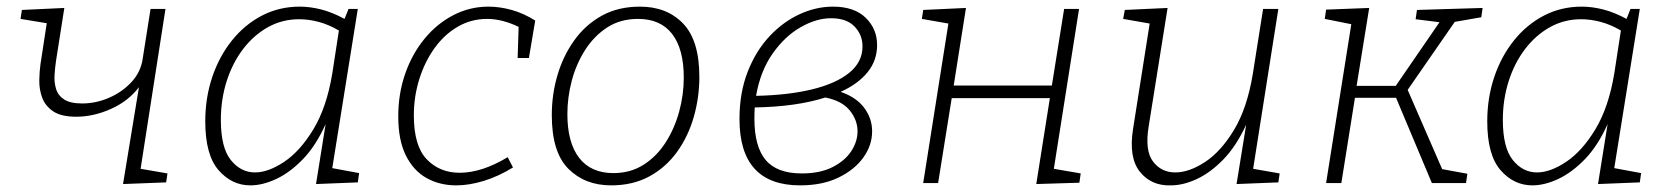

<svg xmlns="http://www.w3.org/2000/svg" viewBox="-20 -552 5036 579"><path d="M351 3 399 -289Q367 -247 314.5 -223.5Q262 -200 210 -200Q164 -200 140 -216.5Q116 -233 107 -258Q98 -283 98.5 -310Q99 -337 102 -358L121 -482L42 -495L46 -522L174 -528L149 -369Q146 -349 144.5 -326.5Q143 -304 149 -284Q155 -264 173.5 -252Q192 -240 228 -240Q269 -240 308.5 -257Q348 -274 376 -304Q404 -334 410 -373L434 -525H479L404 -43L485 -29L481 -2Z M735 7Q679 7 639 -39Q599 -85 599 -186Q599 -257 620 -319.5Q641 -382 679.5 -430Q718 -478 770 -505Q822 -532 884 -532Q915 -532 948.5 -523.5Q982 -515 1019 -495L1031 -525H1059L982 -45L1063 -30L1059 -2L933 3L962 -178Q933 -113 894 -72.5Q855 -32 813.5 -12.5Q772 7 735 7ZM749 -32Q789 -32 837 -64Q885 -96 925 -162Q965 -228 982 -330L1002 -460Q971 -478 941 -486Q911 -494 882 -494Q831 -494 788 -470Q745 -446 713 -404Q681 -362 663.5 -307Q646 -252 646 -190Q646 -107 676 -69.5Q706 -32 749 -32Z M1356 7Q1306 7 1266.5 -15Q1227 -37 1204 -83Q1181 -129 1181 -201Q1181 -270 1202 -330Q1223 -390 1260.5 -435.5Q1298 -481 1347.5 -506.5Q1397 -532 1453 -532Q1487 -532 1523 -522Q1559 -512 1594 -490L1575 -377H1541L1544 -471Q1494 -495 1449 -495Q1401 -495 1360.5 -471.5Q1320 -448 1290.5 -407Q1261 -366 1244.5 -313.5Q1228 -261 1228 -204Q1228 -112 1267 -71.5Q1306 -31 1366 -31Q1433 -31 1511 -78L1527 -47Q1483 -20 1439 -6.5Q1395 7 1356 7Z M1910 -532Q1991 -532 2040 -481Q2089 -430 2089 -320Q2089 -259 2072.5 -200.5Q2056 -142 2022.5 -95Q1989 -48 1939 -20.5Q1889 7 1823 7Q1744 7 1694 -43Q1644 -93 1644 -205Q1644 -267 1661 -325Q1678 -383 1711.5 -430Q1745 -477 1794.5 -504.5Q1844 -532 1910 -532ZM1904 -495Q1851 -495 1811.5 -469.5Q1772 -444 1745 -402Q1718 -360 1704.5 -309.5Q1691 -259 1691 -208Q1691 -122 1726.5 -76Q1762 -30 1830 -30Q1881 -30 1920.5 -55Q1960 -80 1987 -122Q2014 -164 2028 -215Q2042 -266 2042 -318Q2042 -404 2007 -449.5Q1972 -495 1904 -495Z M2393 7Q2210 7 2210 -193Q2210 -272 2234.5 -335Q2259 -398 2300 -442Q2341 -486 2391 -509Q2441 -532 2492 -532Q2556 -532 2590.5 -498.5Q2625 -465 2625 -416Q2625 -370 2596.5 -334.5Q2568 -299 2515 -275Q2562 -259 2586 -227Q2610 -195 2610 -156Q2610 -114 2583.5 -77Q2557 -40 2508.5 -16.5Q2460 7 2393 7ZM2486 -497Q2442 -497 2394.5 -470Q2347 -443 2310 -390.5Q2273 -338 2260 -263Q2357 -265 2429 -282.5Q2501 -300 2541 -332.5Q2581 -365 2581 -412Q2581 -447 2557 -472Q2533 -497 2486 -497ZM2255 -194Q2255 -110 2289 -69.5Q2323 -29 2398 -29Q2453 -29 2490.5 -48Q2528 -67 2547 -96Q2566 -125 2566 -156Q2566 -190 2542.5 -219Q2519 -248 2469 -258Q2381 -230 2256 -228Q2255 -211 2255 -194Z M2764 0 2840 -481 2760 -495 2764 -522 2893 -528 2856 -294H3152L3189 -525H3234L3158 -43L3239 -29L3235 -1L3105 3L3146 -256H2850L2809 0Z M3511 7Q3452 9 3417.5 -34Q3383 -77 3397 -164L3447 -481L3367 -495L3372 -522L3501 -528L3444 -171Q3432 -98 3457 -65Q3482 -32 3524 -32Q3566 -32 3614 -63.5Q3662 -95 3701.5 -160.5Q3741 -226 3758 -329L3789 -525H3835L3759 -43L3839 -29L3835 -2L3709 3L3738 -176Q3708 -111 3669 -71Q3630 -31 3589 -12Q3548 7 3511 7Z M3979 0 4055 -479 3975 -495 3979 -523 4109 -528 4071 -293H4189L4321 -485L4249 -494L4253 -522L4451 -528L4447 -500L4367 -486L4225 -281L4329 -42L4405 -28L4401 0H4298L4190 -257H4066L4025 0Z M4601 7Q4545 7 4505 -39Q4465 -85 4465 -186Q4465 -257 4486 -319.5Q4507 -382 4545.5 -430Q4584 -478 4636 -505Q4688 -532 4750 -532Q4781 -532 4814.5 -523.5Q4848 -515 4885 -495L4897 -525H4925L4848 -45L4929 -30L4925 -2L4799 3L4828 -178Q4799 -113 4760 -72.5Q4721 -32 4679.5 -12.5Q4638 7 4601 7ZM4615 -32Q4655 -32 4703 -64Q4751 -96 4791 -162Q4831 -228 4848 -330L4868 -460Q4837 -478 4807 -486Q4777 -494 4748 -494Q4697 -494 4654 -470Q4611 -446 4579 -404Q4547 -362 4529.5 -307Q4512 -252 4512 -190Q4512 -107 4542 -69.5Q4572 -32 4615 -32Z"/></svg>

Font: Bitter Light
Style: Italic
Weight: 300
Italic angle: -9°
Designer: Sol Matas, and Bitter project Authors
Foundry: Sol Matas
Version: Version 2.001